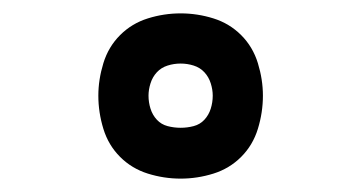

<svg xmlns="http://www.w3.org/2000/svg" viewBox="-20 -810 540 287"><path d="M250 -543Q225 -543 201 -550.5Q177 -558 159.5 -575.5Q142 -593 134.5 -617.5Q127 -642 127 -667Q127 -691 134.5 -715.5Q142 -740 159.5 -757.5Q177 -775 201 -782.5Q225 -790 250 -790Q275 -790 299 -782.5Q323 -775 340.5 -757.5Q358 -740 365.5 -715.5Q373 -691 373 -667Q373 -642 365.5 -617.5Q358 -593 340.5 -575.5Q323 -558 299 -550.5Q275 -543 250 -543ZM250 -619Q260 -619 269.5 -621.5Q279 -624 285.5 -631Q292 -638 295 -647.5Q298 -657 298 -667Q298 -676 295 -685.5Q292 -695 285.5 -702Q279 -709 269.5 -712Q260 -715 250 -715Q240 -715 230.5 -712Q221 -709 214.5 -702Q208 -695 205 -685.5Q202 -676 202 -667Q202 -657 205 -647.5Q208 -638 214.5 -631Q221 -624 230.5 -621.5Q240 -619 250 -619Z"/></svg>

Font: Iosevka Slab
Style: Bold
Weight: 700
Monospace: yes
Designer: Belleve Invis
Foundry: Belleve Invis
Version: Version 11.1.1; ttfautohint (v1.8.3)